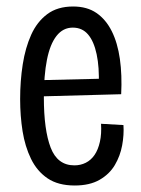

<svg xmlns="http://www.w3.org/2000/svg" viewBox="-20 -560 434 591"><path d="M210 11Q159 11 126.5 -11Q94 -33 75.5 -71Q57 -109 49.5 -156Q42 -203 42 -255Q42 -311 50 -362Q58 -413 76 -453Q94 -493 125.5 -516.5Q157 -540 205 -540Q248 -540 277 -520Q306 -500 324 -464Q342 -428 349 -378.5Q356 -329 353 -270L94 -263V-313L304 -318L284 -298Q286 -353 277.5 -393Q269 -433 251 -454Q233 -475 204 -475Q174 -475 154 -449.5Q134 -424 124.5 -376Q115 -328 115 -260Q115 -160 136 -105.5Q157 -51 209 -51Q228 -51 244 -59Q260 -67 271 -83Q282 -99 287.5 -123.5Q293 -148 291 -179L360 -175Q362 -145 356 -112.5Q350 -80 333.5 -52Q317 -24 286.5 -6.5Q256 11 210 11Z"/></svg>

Font: Bricolage Grotesque 24pt Condensed Light
Style: Regular
Weight: 300
Width: 3
Designer: Mathieu Triay
Foundry: Atelier Triay
Version: Version 1.001;gftools[0.9.33.dev8+g029e19f]